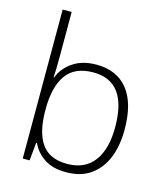

<svg xmlns="http://www.w3.org/2000/svg" viewBox="-114 -848 822 946"><g transform="rotate(15 297.0 -375.0)"><path d="M134 -542Q134 -514 133.5 -481Q133 -448 131 -426H134Q153 -476 201 -508.5Q249 -541 320 -541Q424 -541 480 -471.5Q536 -402 536 -267Q536 -185 511 -123Q486 -61 436 -25.5Q386 10 310 10Q241 10 198 -19.5Q155 -49 136 -92H132L123 0H88V-760H134ZM315 -500Q220 -500 177 -439Q134 -378 134 -266V-258Q134 -147 174.5 -89Q215 -31 305 -31Q395 -31 441.5 -92.5Q488 -154 488 -267Q488 -383 445 -441.5Q402 -500 315 -500Z"/></g></svg>

Font: Noto Sans Oriya ExtraLight
Style: Regular
Weight: 250
Version: Version 2.003